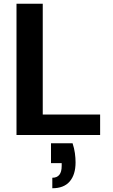

<svg xmlns="http://www.w3.org/2000/svg" viewBox="-20 -720 602 1024"><path d="M68 0V-700H208V-109H514V0ZM259 284V228Q309 228 309 165V150H252V44H367Q376 71 379.5 97Q383 123 383 146Q383 211 352 247.5Q321 284 259 284Z"/></svg>

Font: DM Sans ExtraBold
Style: Regular
Weight: 800
Designer: Colophon Foundry, Jonny Pinhorn
Foundry: Colophon Foundry
Version: Version 4.004; ttfautohint (v1.8.4.7-5d5b)